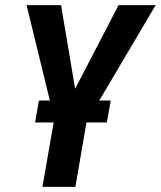

<svg xmlns="http://www.w3.org/2000/svg" viewBox="-20 -731 629 751"><path d="M218.8 -710.9 273.9 -383.8 443.8 -710.9H588.9L318.4 -253.4L274.9 0H146L192.4 -266.6L84 -710.9ZM413.1 -337.9 397.9 -252H117.2L132.3 -337.9Z"/></svg>

Font: Roboto Condensed SemiBold
Style: Italic
Weight: 600
Italic angle: -12°
Designer: Christian Robertson
Foundry: Google
Version: Version 3.008; 2023